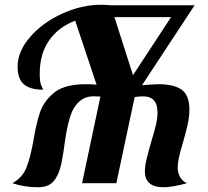

<svg xmlns="http://www.w3.org/2000/svg" viewBox="-20 -770 874 807"><path d="M647 -416Q711 -416 743.5 -393Q776 -370 776 -309Q776 -280 769 -248Q762 -216 749 -171Q737 -130 732 -107.5Q727 -85 727 -66Q727 -43 737.5 -25Q748 -7 766 0Q705 17 667 17Q589 17 589 -50Q589 -72 595.5 -99Q602 -126 615 -172Q628 -214 635 -243.5Q642 -273 642 -297Q642 -365 582 -365Q564 -365 546 -362L469 0H325L402 -364Q394 -365 379 -365Q339 -367 312 -342Q285 -317 273 -273Q265 -248 259 -213.5Q253 -179 249 -147Q242 -102 237 -78Q227 -34 205.5 -8.5Q184 17 140 17Q82 17 32 0Q74 -23 91 -65.5Q108 -108 121 -182Q133 -254 148 -297.5Q163 -341 199 -373Q242 -416 340 -416Q371 -416 386 -414L296 -683Q225 -656 186 -599.5Q147 -543 147 -461Q147 -424 154 -409.5Q161 -395 161 -393Q107 -393 80.5 -415.5Q54 -438 54 -490Q54 -554 106.5 -614.5Q159 -675 241 -712.5Q323 -750 405 -750Q419 -750 445 -748H798L577 -412Q627 -416 647 -416ZM461 -698 539 -454 699 -698Z"/></svg>

Font: Lobster
Style: Regular
Weight: 400
Designer: Impallari Type
Foundry: Impallari Type
Version: Version 2.100